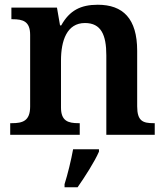

<svg xmlns="http://www.w3.org/2000/svg" viewBox="-20 -568 699 809"><path d="M23 0H316V-49H311C267 -49 237 -58 237 -115V-313C237 -397 262 -471 338 -471C406 -471 428 -421 428 -335V0H632V-49H627C582 -49 558 -58 558 -120V-354C558 -490 498 -548 392 -548C320 -548 273 -524 238 -461H233L220 -536H28V-487H33C77 -487 107 -478 107 -421V-119C107 -58 75 -49 30 -49H23ZM252 208V221H307C337 178 379 113 397 71V61H288C280 106 265 167 252 208Z"/></svg>

Font: Noto Serif Devanagari SemiBold
Style: Regular
Weight: 600
Designer: Universal Thirst, Indian Type Foundry and the Monotype Design Team
Foundry: Monotype Imaging Inc.
Version: Version 2.004